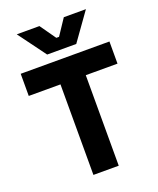

<svg xmlns="http://www.w3.org/2000/svg" viewBox="-172 -1066 962 1169"><g transform="rotate(-20 309.0 -482.0)"><path d="M227 0V-606.5H391V0ZM21.5 -586.5V-730H596.5V-586.5ZM213 -785 81.2 -964H228L300.2 -861.5H317.8L386 -964H529.2L401.5 -785Z"/></g></svg>

Font: SVN-Sora Variable
Style: Regular
Weight: 400
Designer: Jonathan Barnbrook, Julián Moncada
Foundry: Barnbrook Fonts
Version: Version 2.000 - Viet hoa boi STYLEno.1 Fonts